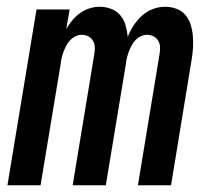

<svg xmlns="http://www.w3.org/2000/svg" viewBox="-20 -548 640 568"><path d="M2 0 88 -520H186L176 -462Q184 -476 194.5 -488.5Q205 -501 218 -510Q231 -519 245.5 -523.5Q260 -528 275 -528Q293 -528 309.5 -521.5Q326 -515 336.5 -502Q347 -489 351.5 -473Q356 -457 358 -439Q365 -457 375.5 -473Q386 -489 400.5 -502Q415 -515 433 -521.5Q451 -528 468 -528Q486 -528 502 -522Q518 -516 528.5 -503.5Q539 -491 544 -475Q549 -459 550.5 -442Q552 -425 551 -407.5Q550 -390 547 -372L486 0H388L452 -388Q454 -399 453.5 -409Q453 -419 448 -427.5Q443 -436 434 -440.5Q425 -445 415 -445Q405 -445 396 -440.5Q387 -436 380 -428.5Q373 -421 368.5 -412Q364 -403 360.5 -393.5Q357 -384 355 -375Q353 -366 352 -356L293 0H195L259 -388Q261 -399 260.5 -409Q260 -419 255 -427.5Q250 -436 241 -440.5Q232 -445 222 -445Q212 -445 203 -440.5Q194 -436 187 -428.5Q180 -421 175.5 -412Q171 -403 167.5 -393.5Q164 -384 162 -375Q160 -366 159 -356L100 0Z"/></svg>

Font: Iosevka Semibold Extended
Style: Italic
Weight: 600
Width: 7
Italic angle: -9°
Monospace: yes
Designer: Belleve Invis
Foundry: Belleve Invis
Version: Version 32.5.0; ttfautohint (v1.8.4)